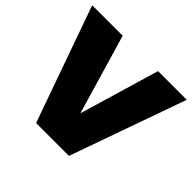

<svg xmlns="http://www.w3.org/2000/svg" viewBox="-169 -935 1140 1140"><g transform="rotate(45 401.0 -365.0)"><path d="M798 -730 539 0H263L4 -730H260L408 -227L557 -730Z"/></g></svg>

Font: Nacelle Black
Style: Regular
Weight: 900
Designer: Sora Sagano
Foundry: Sora Sagano
Version: Version 1.000;FEAKit 1.0